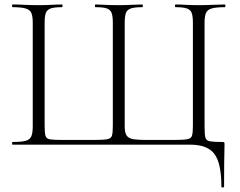

<svg xmlns="http://www.w3.org/2000/svg" viewBox="-20 -645 1070 856"><path d="M828 0H36Q34 0 34 -6Q34 -12 36 -12Q74 -12 93.5 -17Q113 -22 119.5 -37Q126 -52 126 -81V-544Q126 -573 119.5 -587.5Q113 -602 93.5 -607.5Q74 -613 36 -613Q34 -613 34 -619Q34 -625 36 -625Q60 -625 90 -623.5Q120 -622 152 -622Q183 -622 209 -623.5Q235 -625 256 -625Q259 -625 259 -619Q259 -613 256 -613Q223 -613 206.5 -607.5Q190 -602 184.5 -587.5Q179 -573 179 -544V-83Q179 -52 183 -39Q187 -26 204.5 -23.5Q222 -21 264 -21H393Q438 -21 456.5 -24Q475 -27 479 -40Q483 -53 483 -83V-544Q483 -573 477.5 -587.5Q472 -602 456 -607.5Q440 -613 406 -613Q403 -613 403 -619Q403 -625 406 -625Q420 -625 436.5 -624Q453 -623 471.5 -622.5Q490 -622 510 -622Q539 -622 566 -623.5Q593 -625 614 -625Q617 -625 617 -619Q617 -613 614 -613Q581 -613 564 -607.5Q547 -602 541.5 -587.5Q536 -573 536 -544V-81Q536 -52 545.5 -39.5Q555 -27 577 -24Q599 -21 637 -21H750Q795 -21 813.5 -24Q832 -27 836 -40Q840 -53 840 -83V-544Q840 -573 834.5 -587.5Q829 -602 812.5 -607.5Q796 -613 763 -613Q760 -613 760 -619Q760 -625 763 -625Q784 -625 810 -623.5Q836 -622 867 -622Q899 -622 929 -623.5Q959 -625 982 -625Q985 -625 985 -619Q985 -613 982 -613Q944 -613 924.5 -607.5Q905 -602 898.5 -587.5Q892 -573 892 -544V-81Q892 -47 895.5 -32.5Q899 -18 916 -15Q933 -12 971 -12Q979 -12 980 -10Q981 -8 981 0Q981 13 980.5 30Q980 47 979.5 82.5Q979 118 979 187Q979 191 973 191Q967 191 967 187Q967 83 936 41.5Q905 0 828 0Z"/></svg>

Font: Cormorant Light
Style: Regular
Weight: 300
Designer: Christian Thalmann (Catharsis Fonts)
Foundry: Catharsis Fonts
Version: Version 4.000